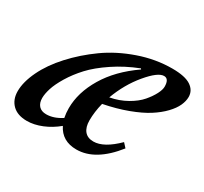

<svg xmlns="http://www.w3.org/2000/svg" viewBox="-107 -579 776 730"><g transform="rotate(30 281.0 -213.5)"><path d="M80.1 11.2Q38.6 11.2 16.1 -11Q-6.3 -33.2 -6.3 -69.8Q-6.3 -110.4 17.6 -160.2Q41.5 -210 85.9 -258.5Q130.4 -307.1 186.8 -347.4Q243.2 -387.7 315.4 -412.8Q387.7 -438 460.4 -438Q516.6 -438 542.2 -420.9Q567.9 -403.8 567.9 -375Q567.9 -356.9 558.8 -336.9Q549.8 -316.9 529.1 -295.2Q508.3 -273.4 477.8 -253.9Q447.3 -234.4 400.1 -216.8Q353 -199.2 295.9 -188Q285.6 -147 285.6 -109.9Q285.6 -80.1 299.1 -63.7Q312.5 -47.4 338.4 -47.4Q383.8 -47.4 440.9 -104L457.5 -85.9Q380.9 11.2 297.4 11.2Q234.4 11.2 208.5 -41Q179.2 -16.6 145.3 -2.7Q111.3 11.2 80.1 11.2ZM447.3 -397.9Q420.9 -397.9 377 -345.5Q333 -293 307.1 -223.1Q346.7 -230.5 379.4 -249Q412.1 -267.6 430.7 -289.3Q449.2 -311 459.2 -330.6Q469.2 -350.1 469.2 -363.3Q469.2 -397.9 447.3 -397.9ZM87.4 -93.8Q87.4 -72.3 98.6 -59.8Q109.9 -47.4 131.3 -47.4Q163.6 -47.4 198.2 -69.8Q194.3 -89.4 194.3 -110.8Q194.3 -179.7 236.1 -249.5Q277.8 -319.3 358.9 -375.5L356.4 -378.9Q297.9 -356 249.8 -323.7Q201.7 -291.5 172.4 -259.8Q143.1 -228 123 -194.8Q103 -161.6 95.2 -136.7Q87.4 -111.8 87.4 -93.8Z"/></g></svg>

Font: Elstob 14pt SemiBold
Style: Italic
Weight: 600
Italic angle: -20°
Designer: Peter S. Baker
Version: Version 1.015